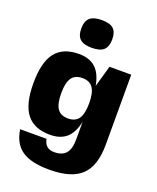

<svg xmlns="http://www.w3.org/2000/svg" viewBox="-171 -851 953 1162"><g transform="rotate(20 305.0 -270.0)"><path d="M381 -363 420 -500H560V-50Q560 87 496 148.5Q432 210 290 210Q172 210 113 169.5Q54 129 41 40H211Q222 100 281 100Q333 100 357 71.5Q381 43 381 -19V-132Q366 -59 327 -24.5Q288 10 221 10Q119 10 70 -52.5Q21 -115 21 -250Q21 -385 70 -447.5Q119 -510 221 -510Q289 -510 328 -474.5Q367 -439 381 -363ZM358.5 -349Q337 -380 290 -380Q243 -380 221.5 -349Q200 -318 200 -250Q200 -182 221.5 -151Q243 -120 290 -120Q337 -120 358.5 -151Q380 -182 380 -250Q380 -318 358.5 -349ZM280 -750Q333 -750 356 -729Q379 -708 379 -661Q379 -614 355.5 -592.5Q332 -571 279 -571Q227 -571 203.5 -592Q180 -613 180 -660Q180 -707 204 -728.5Q228 -750 280 -750Z"/></g></svg>

Font: Fivo Sans Modern Heavy
Style: Regular
Weight: 900
Designer: Alexander Slobzheninov
Foundry: Alexander Slobzheninov
Version: 1.0